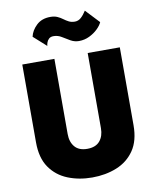

<svg xmlns="http://www.w3.org/2000/svg" viewBox="-103 -1029 929 1142"><g transform="rotate(-10 361.5 -458.5)"><path d="M156 -852Q164 -889 196 -919.5Q228 -950 280 -950Q305 -950 322.5 -942Q340 -934 354 -923.5Q368 -913 383.5 -905Q399 -897 420 -897Q441 -897 457.5 -912Q474 -927 489 -951L567 -868Q559 -849 538 -828.5Q517 -808 487.5 -793.5Q458 -779 424 -779Q397 -779 373.5 -792.5Q350 -806 327.5 -820Q305 -834 279 -834Q261 -834 251 -824.5Q241 -815 237 -802.5Q233 -790 233 -783ZM67 -700H261V-246Q261 -198 286 -168.5Q311 -139 361 -139Q412 -139 437 -168.5Q462 -198 462 -246V-700H656V-230Q656 -136 616 -78Q576 -20 509 7Q442 34 361 34Q281 34 214 7Q147 -20 107 -78Q67 -136 67 -230Z"/></g></svg>

Font: Jost* Heavy
Style: Regular
Weight: 800
Version: Version 3.7